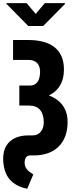

<svg xmlns="http://www.w3.org/2000/svg" viewBox="-27 -961 498 1200"><path d="M54.7 -710.9H150.4Q200.7 -710.9 241.5 -700.4Q282.2 -689.9 311.5 -667.7Q340.8 -645.5 356.7 -610.4Q372.6 -575.2 372.6 -526.9Q372.6 -479.5 357.2 -444.3Q341.8 -409.2 313.5 -386.5Q285.2 -363.8 246.3 -352.5Q207.5 -341.3 160.6 -341.3H93.8V-426.3H158.7Q182.1 -426.3 196.3 -437.5Q210.4 -448.7 217 -468Q223.6 -487.3 223.6 -510.7Q223.6 -534.2 215.8 -551Q208 -567.9 191.7 -577.1Q175.3 -586.4 150.4 -586.4H54.7ZM93.8 -383.8H155.8Q212.4 -383.8 256.6 -371.6Q300.8 -359.4 331.8 -335.9Q362.8 -312.5 379.2 -278.1Q395.5 -243.7 395.5 -199.2Q395.5 -149.4 381.1 -110.4Q366.7 -71.3 339.1 -44.4Q311.5 -17.6 272.9 -3.7Q234.4 10.3 186 10.3H163.6Q144 10.3 135.5 22.9Q127 35.6 127 54.7Q127 76.2 136.5 90.6Q146 105 158.9 114Q171.9 123 181.2 128.9L143.1 218.8Q88.9 207.5 55.9 181.6Q22.9 155.8 8.1 117.7Q-6.8 79.6 -7.3 32.2Q-7.3 -17.6 12.5 -50Q32.2 -82.5 67.6 -98.6Q103 -114.7 148.9 -114.7H176.8Q193.4 -114.7 206.3 -120.8Q219.2 -127 228.3 -138.2Q237.3 -149.4 241.9 -164.3Q246.6 -179.2 246.6 -197.3Q246.6 -222.7 240.5 -241.9Q234.4 -261.2 222.9 -274.7Q211.4 -288.1 194.1 -294.7Q176.8 -301.3 153.8 -301.3H93.8ZM139.2 -941.4 196.3 -874 252.9 -941.4H378.9V-936L242.7 -798.3H149.9L13.2 -937V-941.4Z"/></svg>

Font: Roboto Condensed ExtraBold
Style: Regular
Weight: 800
Designer: Christian Robertson
Foundry: Google
Version: Version 3.008; 2023